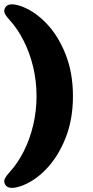

<svg xmlns="http://www.w3.org/2000/svg" viewBox="-20 -761 442 912"><path d="M326.5 -304.5Q326.5 -193 291.2 -104.8Q256 -16.5 199.2 42.5Q142.5 101.5 77.5 123.5Q14 145 1.5 109Q-2.5 98 4.2 85.2Q11 72.5 25.5 57Q63.5 15.5 92.5 -41.5Q121.5 -98.5 137.5 -165.8Q153.5 -233 153.5 -304.5Q153.5 -376 137.5 -443Q121.5 -510 92.5 -567.2Q63.5 -624.5 25.5 -666Q11 -681.5 4.2 -694Q-2.5 -706.5 1.5 -718Q14 -754 77.5 -732.5Q142.5 -710 199.2 -651.2Q256 -592.5 291.2 -504Q326.5 -415.5 326.5 -304.5Z"/></svg>

Font: Fraunces SuperSoft 9pt
Style: Regular
Weight: 900
Version: Version 1.000;[b76b70a41]